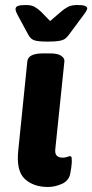

<svg xmlns="http://www.w3.org/2000/svg" viewBox="-20 -738 368 766"><path d="M172 8Q113 8 78.5 -24.5Q44 -57 53 -139L89 -493Q92 -525 152 -525H180Q210 -525 224 -515.5Q238 -506 237 -494L201 -147Q198 -126 206 -117.5Q214 -109 230 -109Q240 -109 248 -112Q256 -115 259 -115Q267 -115 266 -103Q267 -99 266 -84.5Q265 -70 260 -44Q254 -16 226 -4Q198 8 172 8ZM289 -718Q310 -718 319 -714.5Q328 -711 328 -704Q328 -697 311 -675L256 -601Q249 -591 241 -584.5Q233 -578 217 -575Q201 -572 171 -572Q131 -572 116 -577.5Q101 -583 92 -601L52 -675Q47 -684 44.5 -690.5Q42 -697 42 -702Q42 -710 51 -714Q60 -718 83 -718Q106 -718 118.5 -710.5Q131 -703 144 -691L180 -654L223 -691Q237 -703 251 -710.5Q265 -718 289 -718Z"/></svg>

Font: Asap Semi Expanded Semi Expanded Regular
Style: Bold Italic
Weight: 700
Width: 6
Italic angle: -6°
Designer: Pablo Cosgaya
Foundry: Omnibus-Type
Version: Version 3.001; ttfautohint (v1.8.4.7-5d5b)